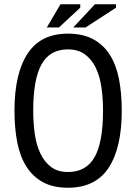

<svg xmlns="http://www.w3.org/2000/svg" viewBox="-20 -870 640 902"><path d="M48 -350Q48 -524 109.5 -618Q171 -712 299 -712Q369 -712 417.5 -686Q466 -660 496 -612.5Q526 -565 539 -498.5Q552 -432 552 -350Q552 -176 490.5 -82Q429 12 299 12Q230 12 182 -14Q134 -40 104 -87.5Q74 -135 61 -201.5Q48 -268 48 -350ZM136 -350Q136 -292 143.5 -240Q151 -188 170 -148.5Q189 -109 220 -85.5Q251 -62 299 -62Q385 -62 424.5 -132Q464 -202 464 -350Q464 -407 456.5 -459.5Q449 -512 430 -551.5Q411 -591 379 -614.5Q347 -638 299 -638Q214 -638 175 -567.5Q136 -497 136 -350ZM264 -850H357V-834L257 -741H200ZM426 -850H525V-834L382 -741H324Z"/></svg>

Font: PT Mono
Style: Regular
Weight: 400
Monospace: yes
Designer: A.Korolkova, I.Chaeva
Foundry: ParaType Ltd
Version: Version 1.001W OFL